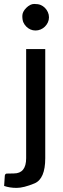

<svg xmlns="http://www.w3.org/2000/svg" viewBox="-61 -751 313 953"><path d="M176.5 -690.9Q182.1 -678.7 182.1 -665Q182.1 -651.4 176.5 -639.6Q170.9 -627.9 161.9 -618.9Q152.8 -609.9 140.6 -604.7Q128.4 -599.6 115.2 -599.6Q102.1 -599.6 90.3 -604.7Q78.6 -609.9 69.6 -618.9Q60.5 -627.9 55.2 -639.6Q49.8 -651.4 49.8 -671.9Q49.8 -692.4 69.3 -711.9Q88.9 -731.4 108.9 -731.4Q128.9 -731.4 140.9 -726.3Q152.8 -721.2 161.9 -712.2Q170.9 -703.1 176.5 -690.9ZM-40.5 171.9 -37.1 120.6Q-35.2 111.3 -28.1 110.6Q-21 109.9 7.8 109.9Q68.8 109.9 68.8 34.2V-507.3H163.6V34.2Q163.6 137.2 109.9 159.4Q56.2 181.6 21.5 181.6Q-13.2 181.6 -40.5 171.9Z"/></svg>

Font: Lato-Medium
Style: Regular
Weight: 500
Designer: Lukasz Dziedzic
Foundry: tyPoland Lukasz Dziedzic
Version: Version 2.006; 2014-01-15